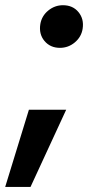

<svg xmlns="http://www.w3.org/2000/svg" viewBox="-39 -541 401 754"><path d="M-18.6 193 74.5 -110H220.9L80.9 193ZM196.4 -353.1Q158.4 -353.1 135.7 -380.1Q113 -407.2 119.4 -446.5Q124.9 -478.7 150.5 -499.6Q176.1 -520.5 208.2 -520.5Q247 -520.5 269.2 -493.5Q291.5 -466.4 285.5 -428Q280.5 -396.1 255 -374.6Q229.4 -353.1 196.4 -353.1Z"/></svg>

Font: Inter
Style: Italic
Weight: 400
Italic angle: -9.3988°
Designer: Rasmus Andersson
Foundry: rsms
Version: Version 4.001;git-66647c0bb